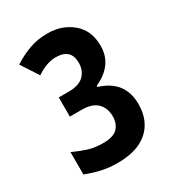

<svg xmlns="http://www.w3.org/2000/svg" viewBox="-120 -926 521 581"><g transform="rotate(-30 140.5 -635.0)"><path d="M123 -412Q92 -412 66 -418Q40 -424 15 -434V-512Q39 -501 62 -493.5Q85 -486 115 -486Q151 -486 165.5 -501.5Q180 -517 180 -542Q180 -571 162.5 -588.5Q145 -606 108 -606H67V-673H101Q138 -673 155 -690Q172 -707 172 -734Q172 -783 119 -783Q88 -783 52 -759L13 -819Q41 -837 70 -847.5Q99 -858 134 -858Q184 -858 219.5 -828.5Q255 -799 255 -745Q255 -678 184 -646V-642Q266 -617 266 -535Q266 -478 229.5 -445Q193 -412 123 -412Z"/></g></svg>

Font: Noto Sans Tamil UI ExtraCondensed SemiBold
Style: Regular
Weight: 600
Width: 2
Designer: Jelle Bosma - Monotype Design Team
Foundry: Monotype Imaging Inc.
Version: Version 2.004; ttfautohint (v1.8.4.7-5d5b)